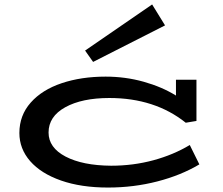

<svg xmlns="http://www.w3.org/2000/svg" viewBox="-20 -829 1002 862"><path d="M875 -91Q793 -42 686.5 -14.5Q580 13 465 13Q344 13 254 -18.5Q164 -50 115.5 -105.5Q67 -161 67 -232Q67 -311 118 -368.5Q169 -426 257 -455.5Q345 -485 454 -485Q543 -485 625 -462Q707 -439 770 -400V-471H862V-286L814 -278Q675 -389 471 -389Q348 -389 273 -347.5Q198 -306 198 -234Q198 -166 274.5 -126Q351 -86 479 -85Q578 -85 668.5 -109.5Q759 -134 832 -178ZM398 -551 721 -715 663 -809 362 -602Z"/></svg>

Font: BioRhyme Expanded
Style: Bold
Weight: 700
Width: 7
Designer: Aoife Mooney
Foundry: Aoife Mooney Type
Version: Version 1.000